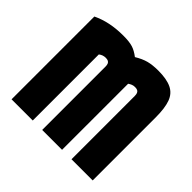

<svg xmlns="http://www.w3.org/2000/svg" viewBox="-135 -675 820 820"><g transform="rotate(45 275.0 -265.0)"><path d="M30 0V-500Q61 -515 97 -522.5Q133 -530 176 -530Q212 -530 232.5 -523.5Q253 -517 275 -500Q303 -517 327.5 -523.5Q352 -530 387 -530Q437 -530 466.5 -516Q496 -502 508 -469.5Q520 -437 520 -380V0H392V-382Q392 -392 389.5 -398Q387 -404 381.5 -407Q376 -410 366 -410Q357 -410 349.5 -407Q342 -404 335 -399V0H215V-382Q215 -392 212.5 -398Q210 -404 204.5 -407Q199 -410 189 -410Q172 -410 158 -399V0Z"/></g></svg>

Font: M PLUS Code Latin SemiExpanded
Style: Bold
Weight: 700
Width: 6
Designer: Coji Morishita
Foundry: UNDERFOREST DESIGN
Version: Version 1.002; ttfautohint (v1.8.3)